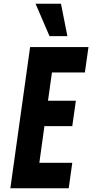

<svg xmlns="http://www.w3.org/2000/svg" viewBox="-20 -1000 490 1020"><path d="M450 -750 431 -615H256L235 -465H383L364 -330H216L189 -135H364L345 0H35L140 -750ZM243 -808 169 -980H304L338 -808Z"/></svg>

Font: Mohave Light
Style: Bold Italic
Weight: 700
Italic angle: -8°
Version: Version 2.003